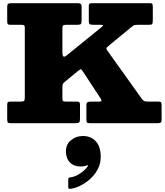

<svg xmlns="http://www.w3.org/2000/svg" viewBox="-20 -770 1030 1200"><path d="M25 -27V-112Q25 -126.5 28.5 -130.8Q32 -135 46 -135H109Q127 -135 131 -140Q135 -145 135 -162V-597Q135 -610 129.8 -612.5Q124.5 -615 111.5 -615H45Q30.5 -615 27.8 -620.5Q25 -626 25 -640.5V-727Q25 -742.5 31 -746.2Q37 -750 51 -750H465Q478.5 -750 484.2 -746.2Q490 -742.5 490 -728V-645Q490 -626.5 486 -620.8Q482 -615 464 -615H394Q379 -615 374.5 -610.5Q370 -606 370 -590V-446Q370 -419 377.5 -416.5Q385 -414 396 -423L613 -599Q623 -607.5 623.8 -611.2Q624.5 -615 605 -615H566.5Q547 -615 541 -618.8Q535 -622.5 535 -642V-729Q535 -741 538.2 -745.5Q541.5 -750 553 -750H919Q930.5 -750 932.8 -743.2Q935 -736.5 935 -725V-643.5Q935 -626.5 932 -620.8Q929 -615 912 -615H842Q820.5 -615 813 -609.5Q805.5 -604 794 -595L666 -489.5Q651 -477 646.2 -472Q641.5 -467 653.5 -450L863 -157Q873 -143 880.5 -139Q888 -135 913 -135H970Q981.5 -135 985.8 -131.2Q990 -127.5 990 -115.5V-20Q990 -7 983.8 -3.5Q977.5 0 964 0H541Q527 0 523.5 -4.5Q520 -9 520 -23V-111.5Q520 -127.5 527.2 -131.2Q534.5 -135 549 -135H596Q616.5 -135 614.2 -142.8Q612 -150.5 605 -160.5L497 -325Q487.5 -339.5 483.5 -337.8Q479.5 -336 467 -326L388 -261Q378.5 -253 374.2 -247.5Q370 -242 370 -223V-155Q370 -141 374.5 -138Q379 -135 393 -135H460Q473 -135 476.5 -130.8Q480 -126.5 480 -113V-28Q480 -9 474 -4.5Q468 0 450 0H48Q31.5 0 28.2 -5.2Q25 -10.5 25 -27ZM392 175.5Q392 131.5 424.2 105.8Q456.5 80 497.5 80Q548 80 578.8 113Q609.5 146 609.5 211Q609.5 253 590.8 288Q572 323 543 349Q514 375 481.5 390.8Q449 406.5 421.5 410Q413 411 409.8 408.8Q406.5 406.5 406.5 397V349.5Q406.5 340.5 416.5 339Q440.5 336.5 463.2 324.5Q486 312.5 503.8 296.8Q521.5 281 529.5 267.5Q531 265 529.2 263.5Q527.5 262 523.5 263.5Q508 270.5 482.5 270.5Q441.5 270.5 416.8 245Q392 219.5 392 175.5Z"/></svg>

Font: Besley* Fatface
Style: Regular
Weight: 900
Designer: Owen Earl
Foundry: indestructible type*
Version: Version 3.000; ttfautohint (v1.8.3)